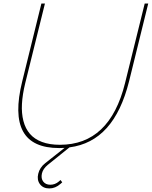

<svg xmlns="http://www.w3.org/2000/svg" viewBox="-20 -830 861 1089"><path d="M820.8 -810.1 711.9 -368.2Q668.9 -196.8 585.2 -103.8Q501.5 -10.7 374 5.9L251 105Q224.1 127 217.8 153.8Q211.4 182.1 225.3 200Q239.3 217.8 265.1 217.8Q292.5 217.8 314 199.2Q318.8 195.3 323.2 190.9L333 204.1L323.2 212.9Q293.9 238.8 259.8 238.8Q224.6 238.8 206.5 214.6Q188.5 190.4 196.8 155.8Q205.1 120.1 236.8 95.2L346.2 8.8Q336.4 9.8 315.9 9.8Q162.6 9.8 110.8 -84.7Q59.1 -179.2 106 -368.2L214.8 -810.1H234.9L123 -357.9Q107.4 -293.5 104.5 -240.5Q101.6 -187.5 112.8 -144Q124 -100.6 149.7 -70.8Q175.3 -41 218 -24.9Q260.7 -8.8 319.8 -8.8Q602.1 -8.8 689 -357.9L800.8 -810.1Z"/></svg>

Font: Sinkin Sans 100 Thin Italic
Style: Regular
Weight: 100
Italic angle: -112°
Designer: Keith Bates
Foundry: K-Type
Version: Sinkin Sans (version 1.0)  by Keith Bates   •   © 2014   www